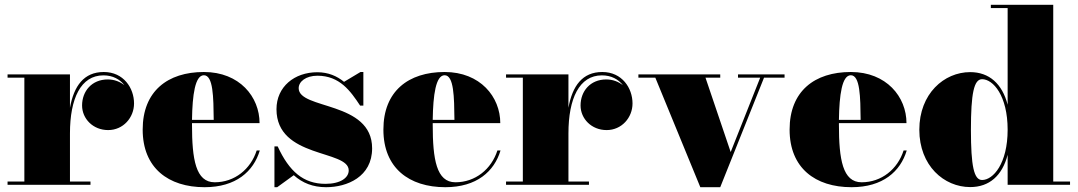

<svg xmlns="http://www.w3.org/2000/svg" viewBox="-20 -770 4490 800"><path d="M11.5 -13.5V0H357V-13.5H271.5V-214C271.5 -359.5 316.5 -456 411 -456C450 -456 479.5 -439.5 498.5 -415C480 -429.5 456.5 -439 429 -439C362.5 -439 322 -390 322 -330.5C322 -275.5 367.5 -228 430.5 -228C493.5 -228 538.5 -280 538.5 -339C538.5 -403 495 -470 412.5 -470C329.5 -470 288 -412 271.5 -321V-460H11.5V-446.5H81.5V-13.5Z M1062.5 -143H1049.5C1024.5 -65 957.5 -10.5 874.5 -10.5C795.5 -10.5 780 -106 780 -250C780 -252.5 780 -255 780 -257H1061.5C1061.5 -366 978.5 -470 829.5 -470C678.5 -470 574.5 -390 574.5 -230C574.5 -70 681.5 10 832.5 10C963.5 10 1036.5 -56 1062.5 -143ZM829.5 -456.5C868.5 -456.5 869.5 -365.5 870.5 -270.5H780C781.5 -375 793 -456.5 829.5 -456.5Z M1135 10 1204 -40C1240 -7.5 1284 10 1339 10C1426 10 1530.5 -33 1530.5 -152C1530.5 -350 1224.5 -312.5 1224.5 -402.5C1224.5 -430 1254.5 -454.5 1302.5 -454.5C1395.5 -454.5 1440.5 -390.5 1480.5 -330H1494V-470H1482L1413.5 -429C1384 -453 1348 -469 1302 -469C1207.5 -469 1132 -409 1132 -315C1132 -109 1433 -147 1433 -60C1433 -29.5 1399 -4 1336 -4C1244.5 -4 1185 -55.5 1137 -160H1123.5V10Z M2065.5 -143H2052.5C2027.5 -65 1960.5 -10.5 1877.5 -10.5C1798.5 -10.5 1783 -106 1783 -250C1783 -252.5 1783 -255 1783 -257H2064.5C2064.5 -366 1981.5 -470 1832.5 -470C1681.5 -470 1577.5 -390 1577.5 -230C1577.5 -70 1684.5 10 1835.5 10C1966.5 10 2039.5 -56 2065.5 -143ZM1832.5 -456.5C1871.5 -456.5 1872.5 -365.5 1873.5 -270.5H1783C1784.5 -375 1796 -456.5 1832.5 -456.5Z M2088.5 -13.5V0H2434V-13.5H2348.5V-214C2348.5 -359.5 2393.5 -456 2488 -456C2527 -456 2556.5 -439.5 2575.5 -415C2557 -429.5 2533.5 -439 2506 -439C2439.5 -439 2399 -390 2399 -330.5C2399 -275.5 2444.5 -228 2507.5 -228C2570.5 -228 2615.5 -280 2615.5 -339C2615.5 -403 2572 -470 2489.5 -470C2406.5 -470 2365 -412 2348.5 -321V-460H2088.5V-446.5H2158.5V-13.5Z M3024.5 -136.5 2919.5 -446.5H2981V-460H2640V-446.5H2710.5L2898 10H2981L3163.5 -446.5H3249V-460H3055V-446.5H3147.5Z M3758 -143H3745C3720 -65 3653 -10.5 3570 -10.5C3491 -10.5 3475.5 -106 3475.5 -250C3475.5 -252.5 3475.5 -255 3475.5 -257H3757C3757 -366 3674 -470 3525 -470C3374 -470 3270 -390 3270 -230C3270 -70 3377 10 3528 10C3659 10 3732 -56 3758 -143ZM3525 -456.5C3564 -456.5 3565 -365.5 3566 -270.5H3475.5C3477 -375 3488.5 -456.5 3525 -456.5Z M4438.5 -13.5H4368.5V-750H4108.5V-736.5H4178.5V-333.5C4156 -421 4101.5 -469.5 4022.5 -469.5C3913.5 -469.5 3810.5 -379.5 3810.5 -229.5C3810.5 -79.5 3913.5 9.5 4022.5 9.5C4102 9.5 4156 -38 4178.5 -125V0H4438.5ZM4178.5 -229.5C4178.5 -88 4118 -20 4072 -20C4038 -20 4025.5 -78 4025.5 -229.5C4025.5 -380.5 4038 -440 4072 -440C4118 -440 4178.5 -371.5 4178.5 -229.5Z"/></svg>

Font: Bodoni* 16pt Fatface
Style: Regular
Weight: 900
Version: Version 2.3